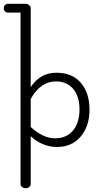

<svg xmlns="http://www.w3.org/2000/svg" viewBox="-42 -770 538 1019"><path d="M121 -96Q187 -36 249.5 -36Q312 -36 346 -78Q380 -120 380 -189Q380 -258 346.5 -298Q313 -338 255 -338Q173 -338 121 -245ZM67 -703H1Q-9 -703 -15.5 -709.5Q-22 -716 -22 -726Q-22 -736 -15.5 -743Q-9 -750 1 -750H94Q104 -750 112.5 -743Q121 -736 121 -726V-308Q172 -384 257 -384Q342 -384 387.5 -330Q433 -276 433 -188Q433 -100 386 -45Q339 10 261 10Q183 10 121 -47V206Q121 216 113 222.5Q105 229 94 229Q83 229 75 222.5Q67 216 67 206Z"/></svg>

Font: Flamenco
Style: Regular
Weight: 400
Designer: Luciano Vergara
Foundry: Luciano Vergara
Version: Version 1.002